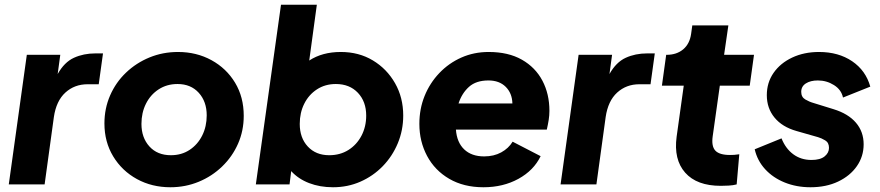

<svg xmlns="http://www.w3.org/2000/svg" viewBox="-20 -777 3708 809"><path d="M17 0 93 -546H234L223 -465Q251 -515 291.5 -533.5Q332 -552 382 -552H414L396 -422H349Q294 -422 255.5 -387Q217 -352 207 -284L168 0Z M698 12Q620 12 557 -22.5Q494 -57 457 -118Q420 -179 420 -257Q420 -320 444 -375Q468 -430 511 -471Q554 -512 610 -535Q666 -558 730 -558Q808 -558 871 -523.5Q934 -489 970.5 -428.5Q1007 -368 1007 -289Q1007 -226 983 -171.5Q959 -117 916 -75.5Q873 -34 817 -11Q761 12 698 12ZM700 -123Q745 -123 779 -145.5Q813 -168 832 -206Q851 -244 851 -291Q851 -349 817.5 -386Q784 -423 728 -423Q683 -423 648.5 -400.5Q614 -378 595 -340Q576 -302 576 -255Q576 -197 609.5 -160Q643 -123 700 -123Z M1383 12Q1328 12 1282.5 -5.5Q1237 -23 1207 -56L1200 0H1058L1164 -757H1315L1283 -522Q1338 -558 1416 -558Q1492 -558 1551 -522.5Q1610 -487 1644.5 -426.5Q1679 -366 1679 -290Q1679 -228 1656 -173Q1633 -118 1592.5 -76.5Q1552 -35 1498.5 -11.5Q1445 12 1383 12ZM1367 -123Q1413 -123 1448 -145Q1483 -167 1503 -205Q1523 -243 1523 -290Q1523 -349 1488 -386Q1453 -423 1395 -423Q1350 -423 1315.5 -400.5Q1281 -378 1262 -340Q1243 -302 1243 -255Q1243 -196 1277 -159.5Q1311 -123 1367 -123Z M2017 12Q1934 12 1873 -23.5Q1812 -59 1779.5 -120Q1747 -181 1747 -255Q1747 -318 1769 -372.5Q1791 -427 1831 -469Q1871 -511 1924 -534.5Q1977 -558 2039 -558Q2122 -558 2179 -525.5Q2236 -493 2265.5 -437Q2295 -381 2295 -310Q2295 -291 2292 -272Q2289 -253 2284 -231H1901Q1905 -177 1936 -147.5Q1967 -118 2020 -118Q2061 -118 2092 -135Q2123 -152 2140 -180L2258 -119Q2229 -59 2164.5 -23.5Q2100 12 2017 12ZM2038 -438Q1986 -438 1956 -411Q1926 -384 1912 -341H2139Q2138 -384 2111 -411Q2084 -438 2038 -438Z M2342 0 2418 -546H2559L2548 -465Q2576 -515 2616.5 -533.5Q2657 -552 2707 -552H2739L2721 -422H2674Q2619 -422 2580.5 -387Q2542 -352 2532 -284L2493 0Z M3017 6Q2916 6 2867 -49.5Q2818 -105 2831 -201L2861 -416H2769L2787 -546H2789Q2831 -546 2858.5 -569Q2886 -592 2892 -634L2897 -670H3049L3031 -546H3157L3139 -416H3013L2983 -203Q2977 -161 2994 -142.5Q3011 -124 3056 -124Q3065 -124 3073.5 -124.5Q3082 -125 3095 -127L3084 0Q3069 4 3050.5 5Q3032 6 3017 6Z M3395 12Q3336 12 3286.5 -8Q3237 -28 3204 -64Q3171 -100 3160 -148L3273 -194Q3290 -151 3322.5 -127Q3355 -103 3399 -103Q3436 -103 3454.5 -118Q3473 -133 3473 -154Q3473 -176 3457 -185.5Q3441 -195 3427 -199L3336 -225Q3276 -242 3243.5 -281.5Q3211 -321 3211 -376Q3211 -429 3239.5 -470Q3268 -511 3318 -534.5Q3368 -558 3431 -558Q3513 -558 3570.5 -519Q3628 -480 3647 -412L3532 -366Q3525 -399 3494 -418.5Q3463 -438 3426 -438Q3395 -438 3375.5 -425.5Q3356 -413 3356 -390Q3356 -368 3373 -358Q3390 -348 3408 -343L3492 -317Q3554 -298 3586.5 -260Q3619 -222 3619 -169Q3619 -118 3590.5 -77Q3562 -36 3511.5 -12Q3461 12 3395 12Z"/></svg>

Font: Plus Jakarta Sans ExtraBold
Style: Italic
Weight: 800
Italic angle: -8°
Designer: Gumpita Rahayu
Foundry: Tokotype
Version: Version 2.071; ttfautohint (v1.8.4.7-5d5b);gftools[0.9.29]